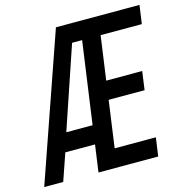

<svg xmlns="http://www.w3.org/2000/svg" viewBox="-126 -851 910 952"><g transform="rotate(-15 329.0 -375.0)"><path d="M-15.5 0 245.5 -750H674.5L661 -655H449.5L418 -430H602.5L589.5 -335H405L371.5 -95H583L569.5 0H263L282.5 -139H130L82 0ZM160.5 -234H295.5L354.5 -655H303Z"/></g></svg>

Font: Mohave Light Medium
Style: Italic
Weight: 500
Italic angle: -8°
Version: Version 2.003